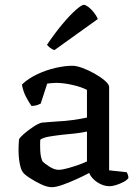

<svg xmlns="http://www.w3.org/2000/svg" viewBox="-20 -773 577 797"><path d="M195 4Q176 4 150.5 -8Q125 -20 103 -34.5Q81 -49 75 -58Q67 -68 62 -93.5Q57 -119 57 -151Q57 -175 59 -194Q61 -201 78.5 -216.5Q96 -232 118 -246.5Q140 -261 154 -264Q162 -265 179.5 -266Q197 -267 219 -269Q247 -270 280 -274.5Q313 -279 341 -285V-400Q315 -413 278.5 -421Q242 -429 213 -429Q203 -429 193.5 -428Q184 -427 176 -426L149 -343Q145 -341 136.5 -337.5Q128 -334 111 -333Q102 -345 89 -369Q76 -393 71 -422Q97 -447 134 -464.5Q171 -482 210 -491Q249 -500 281 -500Q297 -500 322 -491Q347 -482 372.5 -467.5Q398 -453 415.5 -438Q433 -423 433 -412V-66L506 -58Q508 -55 510.5 -48.5Q513 -42 513 -34Q507 -25 492.5 -17.5Q478 -10 462 -5Q446 0 435 0Q409 0 384.5 -16Q360 -32 350 -55Q326 -42 296 -28.5Q266 -15 239 -5.5Q212 4 195 4ZM225 -68Q236 -68 258.5 -74Q281 -80 304 -88Q327 -96 341 -103V-227Q318 -222 292 -219Q266 -216 242 -214Q214 -211 186.5 -206.5Q159 -202 147 -193Q146 -174 147 -148.5Q148 -123 156 -104Q165 -94 185.5 -81Q206 -68 225 -68ZM206 -565Q196 -568 187.5 -575Q179 -582 175 -587Q208 -636 239.5 -673.5Q271 -711 295 -732Q319 -753 328 -753Q335 -753 347 -744Q359 -735 370 -721Q381 -707 386 -694Z"/></svg>

Font: Texturina
Style: Regular
Weight: 400
Designer: Guillermo Torres Carreño
Foundry: Omnibus-Type
Version: Version 1.002; ttfautohint (v1.8.3)